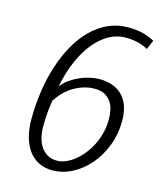

<svg xmlns="http://www.w3.org/2000/svg" viewBox="-110 -801 742 890"><g transform="rotate(15 261.0 -355.5)"><path d="M395.5 -672.4Q354.5 -672.4 316.9 -651.6Q279.3 -630.9 247.3 -592Q215.3 -553.2 191.2 -497.8Q167 -442.4 153.3 -373Q168 -392.6 189.5 -408Q210.9 -423.3 234.9 -433.8Q258.8 -444.3 283.2 -449.7Q307.6 -455.1 328.1 -455.1Q367.2 -455.1 395.8 -443.4Q424.3 -431.6 442.9 -410.6Q461.4 -389.6 470.5 -360.4Q479.5 -331.1 479.5 -295.4Q479.5 -231.4 458 -175.5Q436.5 -119.6 400.9 -78.4Q365.2 -37.1 319.6 -13.4Q273.9 10.3 225.1 10.3Q189.9 10.3 161.4 -3.4Q132.8 -17.1 112.8 -43.2Q92.8 -69.3 81.8 -107.4Q70.8 -145.5 70.8 -194.3Q70.8 -263.2 80.6 -329.1Q90.3 -395 109.4 -453.6Q128.4 -512.2 156.2 -561.3Q184.1 -610.4 220.2 -646Q256.3 -681.6 300 -701.4Q343.8 -721.2 395 -721.2Q438.5 -721.2 469.5 -712.4Q500.5 -703.6 522.5 -690.9L503.4 -646.5Q484.9 -657.7 458 -665Q431.2 -672.4 395.5 -672.4ZM318.8 -406.2Q290 -406.2 263.7 -397.7Q237.3 -389.2 214.8 -375Q192.4 -360.8 174.1 -341.8Q155.8 -322.8 142.6 -301.8Q134.8 -253.9 133.5 -220.7Q132.3 -187.5 132.3 -175.3Q132.3 -146.5 138.7 -121.6Q145 -96.7 157.7 -78.4Q170.4 -60.1 189.5 -49.3Q208.5 -38.6 233.9 -38.6Q254.4 -38.6 276.1 -47.6Q297.9 -56.6 318.4 -73Q338.9 -89.4 356.9 -112.1Q375 -134.8 388.7 -162.1Q402.3 -189.5 410.2 -220.7Q418 -252 418 -285.2Q418 -307.6 413.6 -329.3Q409.2 -351.1 397.7 -368.2Q386.2 -385.3 367.2 -395.8Q348.1 -406.2 318.8 -406.2Z"/></g></svg>

Font: Ufes Sans Light
Style: Italic
Weight: 200
Designer: Ricardo Esteves & Thais Bronze
Foundry: ProDesignUfes - Ricardo Esteves, Thais Bronze
Version: Version 2.0